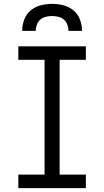

<svg xmlns="http://www.w3.org/2000/svg" viewBox="-20 -975 540 995"><path d="M75 0V-70H211V-665H75V-735H425V-665H289V-70H425V0ZM95 -815Q95 -845 105.5 -873.5Q116 -902 139 -921Q162 -940 191 -947.5Q220 -955 250 -955Q280 -955 309 -947.5Q338 -940 361 -921Q384 -902 394.5 -873.5Q405 -845 405 -815H335Q335 -831 329 -847Q323 -863 311 -873.5Q299 -884 282.5 -888Q266 -892 250 -892Q234 -892 217.5 -888Q201 -884 189 -873.5Q177 -863 171 -847Q165 -831 165 -815Z"/></svg>

Font: HulyMono
Style: Regular
Weight: 400
Monospace: yes
Designer: Belleve Invis
Foundry: Belleve Invis
Version: Version 33.2.5; ttfautohint (v1.8.4)